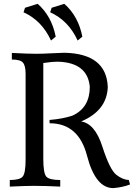

<svg xmlns="http://www.w3.org/2000/svg" viewBox="-20 -968 715 996"><path d="M567.4 7.8Q475.1 7.8 431.4 -160.4Q387.7 -328.6 237.3 -328.6L236.8 -345.7Q307.1 -351.6 356 -368.2Q445.8 -409.2 445.8 -517.6Q434.6 -642.1 283.7 -647.9Q246.6 -647.9 204.6 -641.1V-144Q204.6 -70.8 219.7 -52.5Q234.9 -34.2 292.5 -34.2V0Q214.4 -3.9 155.8 -3.9Q114.7 -3.9 30.8 0V-34.2Q82.5 -34.2 97.7 -52Q112.8 -69.8 112.8 -140.1V-585Q112.8 -627 99.1 -643.1Q85.4 -659.2 41.5 -659.2V-693.4Q124 -689 168.5 -689Q201.2 -689 249.8 -691.7Q298.3 -694.3 314.5 -694.3Q531.7 -689.5 539.1 -517.6Q535.2 -394.5 400.9 -337.9Q472.7 -327.1 511.2 -207Q549.8 -86.9 584 -60.8Q618.2 -34.7 647.9 -34.7L654.8 -11.2Q616.2 3.9 567.4 7.8ZM244.6 -757.8Q196.8 -861.8 102.1 -904.3L109.9 -927.7L175.3 -948.2Q248 -884.8 269 -777.8ZM382.8 -757.8Q335 -861.8 240.2 -904.3L248 -927.7L313.5 -948.2Q386.2 -884.8 407.2 -777.8Z"/></svg>

Font: Kelvinch
Style: Regular
Weight: 400
Designer: Paul James MIller
Foundry: High-Logic / Made with FontCreator
Version: Version 3.30 September 23, 2016